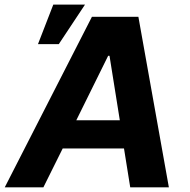

<svg xmlns="http://www.w3.org/2000/svg" viewBox="-42 -799 810 819"><path d="M143.1 0 225.5 -165.8H486.9L513.5 0H678.3L548.3 -727.3H350.1L-21.7 0ZM120 -610.8H208.8L320.7 -779.5H185.4ZM283.4 -285.9 419.4 -561.1H425.1L469.1 -285.9Z"/></svg>

Font: Margiela Sans
Style: Bold Italic
Weight: 700
Italic angle: -9.39999°
Designer: Stefan Endress, Andreas Faust
Version: Version 1.100;FEAKit 1.0